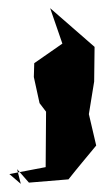

<svg xmlns="http://www.w3.org/2000/svg" viewBox="-20 -286 267 471"><path d="M22 129 51 162 148 154C170 126 193 99 216 71L198 -6L211 -86L212 -171L103 -266L133 -179L64 -131L63 -97L77 -33L93 -12L92 124L3 141L31 165Z"/></svg>

Font: Hussar Lance
Style: ExBdObl
Weight: 700
Foundry: Cannot Into Space Fonts, PlusOne Fonts
Version: Version 2.270